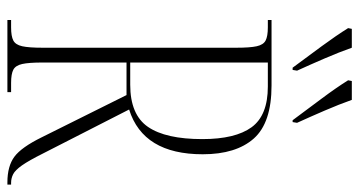

<svg xmlns="http://www.w3.org/2000/svg" viewBox="-246 -725 971 519"><g transform="rotate(90 239.5 -465.5)"><path d="M34 0V-10H54Q78 -10 89.5 -16Q101 -22 105 -40Q109 -58 109 -95V-619Q109 -656 105 -674Q101 -692 89.5 -698Q78 -704 54 -704H34V-714H211Q312 -714 354.5 -666Q397 -618 397 -528Q397 -367 276 -329L395 -96Q414 -58 427 -39.5Q440 -21 451 -15.5Q462 -10 474 -10H479V0H473Q429 0 403.5 -19Q378 -38 351 -93L237 -322H149V-95Q149 -58 153 -40Q157 -22 168.5 -16Q180 -10 204 -10H229V0ZM209 -332Q290 -332 323 -380Q356 -428 356 -527Q356 -616 324 -660Q292 -704 214 -704H149V-332ZM163 -771Q134 -810 105 -849.5Q76 -889 56 -921L58 -931H109Q121 -897 138 -857.5Q155 -818 171 -783L169 -771ZM305 -771Q276 -810 246.5 -849.5Q217 -889 197 -921L199 -931H250Q262 -897 279 -857.5Q296 -818 312 -783L310 -771Z"/></g></svg>

Font: Noto Serif Display ExtraCondensed ExtraLight
Style: Regular
Weight: 200
Width: 2
Designer: Monotype Design Team
Foundry: Monotype Imaging Inc.
Version: Version 2.009